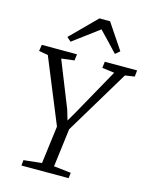

<svg xmlns="http://www.w3.org/2000/svg" viewBox="-142 -1081 924 1171"><g transform="rotate(15 320.5 -495.0)"><path d="M109.5 0 113 -35 227 -47 257.5 -285.5 90.5 -693 33 -703 39 -743H261.5L256.5 -703L175 -693L290.5 -403.5L310 -338L347.5 -402.5L509.5 -693L432 -703L437 -743H641L637 -703L577 -694L333.5 -289L303 -47L411.5 -35L407.5 0ZM177.5 -830 337 -990H404L512 -829L484 -805Q455 -836 425.5 -867Q396 -898 366.5 -928.5Q325.5 -898 285 -867.8Q244.5 -837.5 203.5 -807Z"/></g></svg>

Font: Merriweather Light 18pt Light
Style: Italic
Weight: 300
Italic angle: -7.8°
Version: Version 2.101